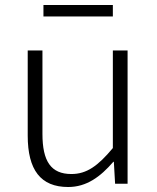

<svg xmlns="http://www.w3.org/2000/svg" viewBox="-20 -736 629 769"><path d="M253 13C327 13 382 -28 434 -88H436L441 0H491V-534H432V-143C372 -71 327 -39 266 -39C184 -39 150 -90 150 -200V-534H91V-193C91 -55 143 13 253 13ZM154 -670H432V-716H154Z"/></svg>

Font: Noto Sans CJK SC Light
Style: Regular
Weight: 300
Designer: Ryoko NISHIZUKA 西塚涼子 (kana, bopomofo & ideographs); Paul D. Hunt (Latin, Greek & Cyrillic); Sandoll Communications 산돌커뮤니
Foundry: Adobe
Version: Version 2.004;hotconv 1.0.118;makeotfexe 2.5.65603